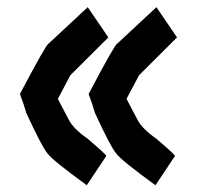

<svg xmlns="http://www.w3.org/2000/svg" viewBox="-20 -664 561 546"><path d="M229.5 -643.6 288.1 -557.6 180.2 -450.2 145 -383.8V-381.8L175.8 -323.2Q188.5 -297.9 230.5 -268.6Q277.3 -228.5 281.7 -221.7V-219.7L227.1 -137.7H226.1Q129.4 -208 115.2 -227.5Q99.6 -245.6 54.7 -342.8Q47.4 -369.1 37.1 -395.5V-397.5Q112.3 -540 118.2 -540ZM424.8 -643.6 483.4 -557.6 375.5 -450.2 340.3 -383.8V-381.8L371.1 -323.2Q383.8 -297.9 425.8 -268.6Q472.7 -228.5 477.1 -221.7V-219.7L422.4 -137.7H421.4Q324.7 -208 310.5 -227.5Q294.9 -245.6 250 -342.8Q242.7 -369.1 232.4 -395.5V-397.5Q307.6 -540 313.5 -540Z"/></svg>

Font: ww_drahtTSB
Style: Regular
Weight: 400
Designer: Dr. Wolfgang Wiebecke
Version: Version 1.06 May 21, 2010, initial release